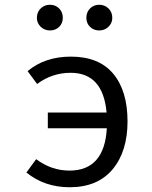

<svg xmlns="http://www.w3.org/2000/svg" viewBox="-20 -776 640 807"><path d="M135 -701Q135 -725 151 -740.5Q167 -756 190 -756Q213 -756 228.5 -740.5Q244 -725 244 -701Q244 -678 228.5 -663Q213 -648 190 -648Q167 -648 151 -663.5Q135 -679 135 -701ZM343 -701Q343 -725 358.5 -740.5Q374 -756 397 -756Q420 -756 436 -740.5Q452 -725 452 -701Q452 -679 436 -663.5Q420 -648 397 -648Q374 -648 358.5 -663Q343 -678 343 -701ZM278 -538Q396 -538 456 -466Q516 -394 516 -266Q516 -139 453 -64Q390 11 273 11Q167 11 91 -51L132 -107Q196 -59 272 -59Q419 -59 429 -237H181V-303H428Q413 -470 277 -470Q199 -470 136 -423L96 -477Q169 -538 278 -538Z"/></svg>

Font: Fira Mono
Style: Regular
Weight: 400
Designer: Carrois Corporate & Edenspiekermann AG
Foundry: Carrois Corporate GbR & Edenspiekermann AG
Version: Version 3.206;PS 003.206;hotconv 1.0.70;makeotf.lib2.5.58329